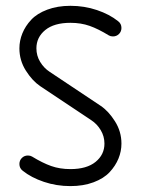

<svg xmlns="http://www.w3.org/2000/svg" viewBox="-20 -626 487 664"><path d="M223.5 -605.9Q271.8 -605.9 315.3 -591.2Q358.8 -576.5 388.2 -552.9Q400 -544.1 400 -529.4Q400 -517.1 391.5 -508.5Q382.9 -500 370.6 -500Q362.4 -500 356.5 -503.5Q320 -525.9 290 -536.5Q260 -547.1 223.5 -547.1Q167.1 -547.1 136.5 -522.1Q105.9 -497.1 105.9 -458.8Q105.9 -433.5 118.8 -412.1Q131.8 -390.6 151.8 -377.6L328.2 -260Q355.3 -241.8 377.6 -206.5Q400 -171.2 400 -129.4Q400 -102.9 389.7 -77.6Q379.4 -52.4 359.1 -30.6Q338.8 -8.8 303.5 4.4Q268.2 17.6 223.5 17.6Q175.3 17.6 131.8 2.9Q88.2 -11.8 58.8 -35.3Q47.1 -44.1 47.1 -58.8Q47.1 -71.2 55.6 -79.7Q64.1 -88.2 76.5 -88.2Q84.7 -88.2 90.6 -84.7Q127.1 -62.4 157.1 -51.8Q187.1 -41.2 223.5 -41.2Q280 -41.2 310.6 -66.2Q341.2 -91.2 341.2 -129.4Q341.2 -154.7 328.2 -176.2Q315.3 -197.6 295.3 -210.6L118.8 -328.2Q91.8 -346.5 69.4 -381.8Q47.1 -417.1 47.1 -458.8Q47.1 -485.3 57.4 -510.6Q67.6 -535.9 87.9 -557.6Q108.2 -579.4 143.5 -592.6Q178.8 -605.9 223.5 -605.9Z"/></svg>

Font: OpenGost Type B TT
Style: Regular
Weight: 400
Version: Version 0.3